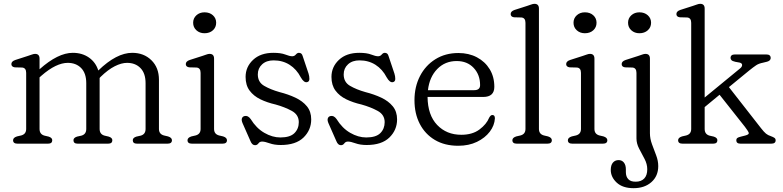

<svg xmlns="http://www.w3.org/2000/svg" viewBox="-20 -752 4097 1005"><path d="M187 -445V-389.5Q283.5 -475.5 361 -475.5Q410 -475.5 445.5 -450.8Q481 -426 494.5 -383Q590 -475.5 672 -475.5Q733 -475.5 772.5 -436.8Q812 -398 812 -334.5V-77Q812 -50 838 -43L859.5 -38Q880 -31.5 880 -18Q880 0 857 0H697Q675 0 675 -18Q675 -31 694 -37L716.5 -42Q742 -49 742 -77V-316.5Q742 -368.5 715.2 -395.8Q688.5 -423 645 -423Q615.5 -423 580.5 -405.2Q545.5 -387.5 507 -350L501.5 -344Q501.5 -339.5 501.5 -334.5V-77Q501.5 -49 527.5 -42L549 -37Q568 -31 568 -18Q568 0 546 0H386.5Q364.5 0 364.5 -18Q364.5 -31 383.5 -37L406 -42Q431.5 -49 431.5 -77V-316.5Q431.5 -368.5 404.8 -395.8Q378 -423 334.5 -423Q305 -423 270.5 -406.5Q236 -390 196.5 -355.5L187 -347V-77Q187 -49 213 -42L234.5 -37Q253.5 -31 253.5 -18Q253.5 0 231.5 0H71.5Q48.5 0 48.5 -18Q48.5 -31.5 69 -38L91 -43Q117 -50 117 -77V-370.5Q117 -396.5 96 -398.5L57 -399.5Q39.5 -402.5 39.5 -416.5Q39.5 -431 60 -438L125 -459Q136 -462.5 146.2 -466.2Q156.5 -470 163.5 -470Q187 -470 187 -445Z M1050.5 -578Q1025 -578 1008 -593.5Q991 -609 991 -633Q991 -656.5 1008 -672Q1025 -687.5 1050.5 -687.5Q1077.5 -687.5 1094.5 -672Q1111.5 -656.5 1111.5 -633Q1111.5 -609 1094.5 -593.5Q1077.5 -578 1050.5 -578ZM1100.5 -445V-77Q1100.5 -50 1126.5 -43L1148 -38Q1168 -31.5 1168 -18Q1168 0 1145 0H984.5Q961.5 0 961.5 -18Q961.5 -31.5 982 -38L1004 -43Q1030 -50 1030 -77V-370.5Q1030 -396.5 1009 -398.5L970 -399.5Q952.5 -402.5 952.5 -416.5Q952.5 -431 973 -438L1038.5 -459Q1049.5 -462.5 1059.5 -466.2Q1069.5 -470 1077 -470Q1100.5 -470 1100.5 -445Z M1412 -436Q1374.5 -436 1352 -415.2Q1329.5 -394.5 1329.5 -362.5Q1329.5 -322 1362.5 -302.8Q1395.5 -283.5 1443 -270Q1488.5 -258.5 1526.2 -240.8Q1564 -223 1586.5 -195.5Q1609 -168 1609 -127Q1609 -71.5 1568.8 -32.2Q1528.5 7 1449.5 7Q1416 7 1391 -2Q1366 -11 1352 -11Q1339.5 -11 1332.8 -1.5Q1326 8 1315 8Q1299.5 8 1291 -13.5L1250 -106.5Q1243 -122.5 1246.2 -132.2Q1249.5 -142 1260 -144.5Q1277.5 -149 1292 -129Q1321.5 -81 1363.5 -56.8Q1405.5 -32.5 1447.5 -32.5Q1498.5 -32.5 1521.2 -55.2Q1544 -78 1544 -112.5Q1544 -151.5 1507.5 -171.5Q1471 -191.5 1422.5 -205Q1378.5 -215 1343 -232.2Q1307.5 -249.5 1286.5 -277.8Q1265.5 -306 1265.5 -349.5Q1265.5 -402 1304.8 -438.8Q1344 -475.5 1411 -475.5Q1450.5 -475.5 1473.5 -466.5Q1496.5 -457.5 1509.5 -457.5Q1521 -457.5 1528.5 -466.5Q1536 -475.5 1544.5 -475.5Q1559.5 -475.5 1564 -459.5L1595 -367Q1599.5 -353 1599.5 -339Q1599.5 -325 1587.5 -322Q1571 -318 1554.5 -347Q1532.5 -389.5 1496 -412.8Q1459.5 -436 1412 -436Z M1861.5 -436Q1824 -436 1801.5 -415.2Q1779 -394.5 1779 -362.5Q1779 -322 1812 -302.8Q1845 -283.5 1892.5 -270Q1938 -258.5 1975.8 -240.8Q2013.5 -223 2036 -195.5Q2058.5 -168 2058.5 -127Q2058.5 -71.5 2018.2 -32.2Q1978 7 1899 7Q1865.5 7 1840.5 -2Q1815.5 -11 1801.5 -11Q1789 -11 1782.2 -1.5Q1775.5 8 1764.5 8Q1749 8 1740.5 -13.5L1699.5 -106.5Q1692.5 -122.5 1695.8 -132.2Q1699 -142 1709.5 -144.5Q1727 -149 1741.5 -129Q1771 -81 1813 -56.8Q1855 -32.5 1897 -32.5Q1948 -32.5 1970.8 -55.2Q1993.5 -78 1993.5 -112.5Q1993.5 -151.5 1957 -171.5Q1920.5 -191.5 1872 -205Q1828 -215 1792.5 -232.2Q1757 -249.5 1736 -277.8Q1715 -306 1715 -349.5Q1715 -402 1754.2 -438.8Q1793.5 -475.5 1860.5 -475.5Q1900 -475.5 1923 -466.5Q1946 -457.5 1959 -457.5Q1970.5 -457.5 1978 -466.5Q1985.5 -475.5 1994 -475.5Q2009 -475.5 2013.5 -459.5L2044.5 -367Q2049 -353 2049 -339Q2049 -325 2037 -322Q2020.5 -318 2004 -347Q1982 -389.5 1945.5 -412.8Q1909 -436 1861.5 -436Z M2567.5 -297.5Q2567.5 -244.5 2509 -244.5H2218Q2219 -149.5 2268.2 -98Q2317.5 -46.5 2394.5 -46.5Q2452.5 -46.5 2489.5 -74Q2526.5 -101.5 2540.5 -136Q2548.5 -150.5 2557.5 -150Q2570.5 -150 2570.5 -132.5Q2568.5 -95.5 2543.8 -62.8Q2519 -30 2476.5 -9.5Q2434 11 2378.5 11Q2307.5 11 2256.2 -19.5Q2205 -50 2177.2 -103.8Q2149.5 -157.5 2149.5 -227.5Q2149.5 -297.5 2178.2 -353.5Q2207 -409.5 2259 -442Q2311 -474.5 2379.5 -474.5Q2434 -474.5 2476.5 -452Q2519 -429.5 2543.2 -389.8Q2567.5 -350 2567.5 -297.5ZM2370.5 -432.5Q2309.5 -432.5 2268.8 -390.8Q2228 -349 2220 -280H2462Q2493 -280 2493 -306.5Q2493 -361 2459.2 -396.8Q2425.5 -432.5 2370.5 -432.5Z M2801 -707V-77Q2801 -50 2827 -43L2848.5 -38Q2868.5 -31.5 2868.5 -18Q2868.5 0 2845.5 0H2685Q2662 0 2662 -18Q2662 -31.5 2682.5 -38L2704.5 -43Q2730.5 -50 2730.5 -77V-632.5Q2730.5 -658.5 2709.5 -660.5L2670.5 -661.5Q2653 -664 2653 -678.5Q2653 -693 2673.5 -700L2739 -721Q2750 -724.5 2760 -728.2Q2770 -732 2777.5 -732Q2801 -732 2801 -707Z M3041.5 -578Q3016 -578 2999 -593.5Q2982 -609 2982 -633Q2982 -656.5 2999 -672Q3016 -687.5 3041.5 -687.5Q3068.5 -687.5 3085.5 -672Q3102.5 -656.5 3102.5 -633Q3102.5 -609 3085.5 -593.5Q3068.5 -578 3041.5 -578ZM3091.5 -445V-77Q3091.5 -50 3117.5 -43L3139 -38Q3159 -31.5 3159 -18Q3159 0 3136 0H2975.5Q2952.5 0 2952.5 -18Q2952.5 -31.5 2973 -38L2995 -43Q3021 -50 3021 -77V-370.5Q3021 -396.5 3000 -398.5L2961 -399.5Q2943.5 -402.5 2943.5 -416.5Q2943.5 -431 2964 -438L3029.5 -459Q3040.5 -462.5 3050.5 -466.2Q3060.5 -470 3068 -470Q3091.5 -470 3091.5 -445Z M3327 -578Q3301.5 -578 3284.5 -593.5Q3267.5 -609 3267.5 -633Q3267.5 -656.5 3284.5 -672Q3301.5 -687.5 3327 -687.5Q3353.5 -687.5 3370.8 -672Q3388 -656.5 3388 -633Q3388 -609 3370.8 -593.5Q3353.5 -578 3327 -578ZM3382 -54.5Q3382 -26 3392.8 3Q3403.5 32 3414.5 60.8Q3425.5 89.5 3425.5 117.5Q3425.5 169.5 3389.8 201.2Q3354 233 3296.5 233Q3239.5 233 3208.2 204Q3177 175 3177 137.5Q3177 112.5 3188.2 99.2Q3199.5 86 3218 86Q3235.5 86 3245.8 99Q3256 112 3256 134.5V149Q3256 172.5 3268.8 186Q3281.5 199.5 3308 199Q3336 199 3352 182.5Q3368 166 3368 134Q3368 106.5 3353.8 79.8Q3339.5 53 3325.5 26.2Q3311.5 -0.5 3311.5 -27.5V-370.5Q3311.5 -396.5 3290.5 -398.5L3251.5 -399.5Q3234 -402 3234 -416.5Q3234 -431 3254.5 -438L3320 -459Q3331 -462.5 3341 -466.2Q3351 -470 3358.5 -470Q3382 -470 3382 -445Z M3552.5 0Q3529.5 0 3529.5 -18Q3529.5 -31.5 3550 -38L3572 -43Q3598 -50 3598 -77V-632.5Q3598 -658.5 3577 -660.5L3538 -661.5Q3520.5 -664 3520.5 -678.5Q3520.5 -693 3541 -700L3606.5 -721Q3617.5 -724.5 3627.5 -728.2Q3637.5 -732 3645 -732Q3668.5 -732 3668.5 -707V-241.5L3853.5 -393.5Q3864.5 -402 3864.5 -411.8Q3864.5 -421.5 3851 -424.5L3829 -428.5Q3813.5 -432 3808.8 -437.2Q3804 -442.5 3804 -448.5Q3804 -467 3827 -467H3991Q4014 -467 4014 -448.5Q4014 -440.5 4007.2 -434.8Q4000.5 -429 3974.5 -424Q3951.5 -419.5 3937.8 -410.2Q3924 -401 3901 -382.5L3795.5 -296L3963.5 -81Q3979 -61 3989.5 -52.5Q4000 -44 4014.5 -39.5Q4027 -35 4033.5 -30.5Q4040 -26 4040 -17.5Q4040 0 4017 0H3856Q3834 0 3834 -18Q3834 -25.5 3839 -29.5Q3844 -33.5 3858.5 -37L3880.5 -42.5Q3902 -48 3899.2 -56.8Q3896.5 -65.5 3879 -88.5L3746.5 -256L3668.5 -191.5V-77Q3668.5 -49 3694 -42L3716 -37Q3735 -31 3735 -18Q3735 0 3713 0Z"/></svg>

Font: Fraunces 9pt SuperSoft Light
Style: Regular
Weight: 300
Version: Version 1.000;[b76b70a41]